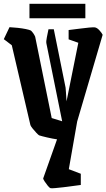

<svg xmlns="http://www.w3.org/2000/svg" viewBox="-48 -760 560 1010"><path d="M158 -48Q154 -50 143.5 -61Q133 -72 123.5 -84Q114 -96 112 -102L14 -522L-28 -554L2 -617Q22 -616 45.5 -613.5Q69 -611 88.5 -607Q108 -603 115 -599Q130 -584 137 -567L224 -139L279 -122L196 -532Q194 -542 198.5 -564Q203 -586 207 -606H235L297 -299Q298 -294 299 -274Q300 -254 302 -227L364 -535L313 -553V-602Q340 -605 369 -609Q398 -613 421 -615Q444 -617 451 -616Q463 -614 475.5 -600Q488 -586 492 -577L358 -121L314 130L377 154V213Q360 215 335.5 218.5Q311 222 285.5 225Q260 228 242 229.5Q224 231 219 230Q213 229 204 218Q195 207 187.5 195.5Q180 184 179 179L252 -27Q230 -30 200 -37Q170 -44 158 -48ZM107 -664V-740H401V-664Z"/></svg>

Font: Grenze Gotisch SemiBold
Style: Regular
Weight: 600
Designer: Renata Polastri
Foundry: Omnibus-Type
Version: Version 1.001